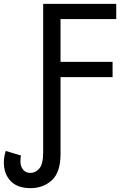

<svg xmlns="http://www.w3.org/2000/svg" viewBox="-37 -734 646 996"><path d="M121 242Q54 242 18.5 205.5Q-17 169 -17 108Q-17 79 -7 49L72 73Q69 86 69 102Q69 130 83 146.5Q97 163 121 163Q148 163 167.5 139.5Q187 116 187 56V-714H566V-635H277V-413H547V-334H277V65Q277 159 232.5 200.5Q188 242 121 242Z"/></svg>

Font: Noto Sans Historical
Style: Regular
Weight: 400
Designer: Monotype Design Team
Foundry: Monotype Imaging Inc.
Version: Version 2.013; ttfautohint (v1.8.4.7-5d5b)